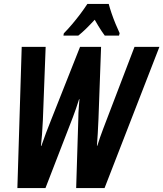

<svg xmlns="http://www.w3.org/2000/svg" viewBox="-20 -951 826 971"><path d="M67.9 0 89.8 -713.9H210.9L196.8 -342.8Q194.8 -301.8 192.4 -269.5Q189.9 -237.3 187 -212.9H189Q200.2 -245.1 212.4 -277.6Q224.6 -310.1 237.8 -342.8L384.8 -713.9H491.2L478 -349.1Q476.1 -307.1 474.4 -276.6Q472.7 -246.1 470.2 -213.9H472.2Q479 -235.8 486.3 -257.1Q493.7 -278.3 502.2 -300.5Q510.7 -322.8 520 -347.2L660.2 -713.9H786.1L508.8 0H365.2L376 -348.1Q376 -362.8 376.7 -379.2Q377.4 -395.5 378.9 -413.3Q380.4 -431.2 381.8 -449.2H379.9Q372.6 -425.8 364.7 -402.8Q356.9 -379.9 348.1 -356.9L210 0ZM300.8 -771 302.7 -782.2Q325.2 -805.2 345.9 -829.8Q366.7 -854.5 386 -880.1Q405.3 -905.8 421.9 -931.2H529.8Q534.7 -912.1 543.9 -884.8Q553.2 -857.4 564.5 -830.1Q575.7 -802.7 585 -783.2L582 -771H509.8Q502 -781.7 493.7 -793.9Q485.4 -806.2 476.8 -820.6Q468.3 -835 459 -851.1Q435.5 -825.7 414.8 -805.4Q394 -785.2 376 -771Z"/></svg>

Font: Open Sans Condensed
Style: Italic
Weight: 400
Width: 3
Italic angle: -12°
Designer: Monotype Design Team
Foundry: Monotype Imaging Inc.
Version: Version 3.000